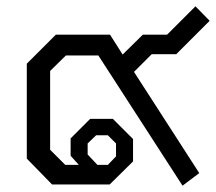

<svg xmlns="http://www.w3.org/2000/svg" viewBox="-20 -585 685 609"><path d="M405 -357 612 -36 559 4 292 -409H189L139 -360V-110L187 -62H230L204 -91V-146L266 -208H338L402 -144V-73L328 0H145L65 -82V-383L157 -475H329L369 -412L433 -475H510L600 -565L645 -519L539 -413H461ZM258 -95 289 -62H322L348 -89V-130L322 -156H285L258 -130Z"/></svg>

Font: Chakra Petch
Style: Regular
Weight: 400
Designer: Katatrad Aksorn Co.,Ltd.
Foundry: Cadson Demak Co.,Ltd.
Version: Version 1.000; ttfautohint (v1.6)